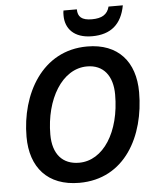

<svg xmlns="http://www.w3.org/2000/svg" viewBox="-61 -983 850 1044"><g transform="rotate(-5 363.5 -460.5)"><path d="M468 -778C571 -778 630 -829 649 -931H571C560 -888 529 -870 475 -870C420 -870 398 -890 398 -931H325C323 -922 323 -914 323 -903C323 -834 368 -778 468 -778ZM330 10C579 10 696 -214 696 -453C696 -619 605 -725 436 -725C189 -725 65 -496 65 -264C65 -97 157 10 330 10ZM338 -99C248 -99 195 -158 195 -265C195 -457 289 -617 426 -617C515 -617 565 -554 565 -451C565 -247 470 -99 338 -99Z"/></g></svg>

Font: Noto Sans SemiBold
Style: Italic
Weight: 600
Italic angle: -12°
Designer: Monotype Design Team
Foundry: Monotype Imaging Inc.
Version: Version 2.013